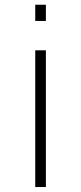

<svg xmlns="http://www.w3.org/2000/svg" viewBox="-20 -582 334 790"><path d="M125 -495.8H168.8V-562.5H125ZM125 187.5V-375H168.8V187.5Z"/></svg>

Font: Manrope3 Thin
Style: Regular
Weight: 100
Width: 4
Designer: Mikhail Sharanda
Foundry: Mikhail Sharanda
Version: Version 3.000;PS 003.000;hotconv 1.0.88;makeotf.lib2.5.64775